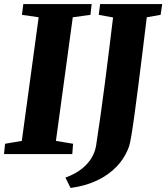

<svg xmlns="http://www.w3.org/2000/svg" viewBox="-29 -763 824 951"><path d="M-9 0 -4 -51 79 -65 162.5 -677.5 79.5 -689.5 86.5 -743H425L419 -689.5L331.5 -677.5L248 -65L333 -51L329 0ZM320.5 168 295 116.5Q341.5 100 373.5 75.2Q405.5 50.5 423.8 20.2Q442 -10 447 -42Q458 -113 469 -191Q480 -269 490.5 -350.8Q501 -432.5 511.2 -514.8Q521.5 -597 531 -676.5L460 -689.5L467 -743H774.5L766.5 -689.5L698 -677.5Q688 -595 677.5 -510Q667 -425 657 -346.2Q647 -267.5 638.2 -202.8Q629.5 -138 622.2 -94.5Q615 -51 610 -37Q590 18.5 549.5 61.2Q509 104 451 131.2Q393 158.5 320.5 168Z"/></svg>

Font: Merriweather Light 18pt Black
Style: Italic
Weight: 900
Italic angle: -7.8°
Version: Version 2.101